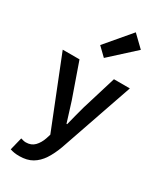

<svg xmlns="http://www.w3.org/2000/svg" viewBox="-274 -1000 1107 1318"><g transform="rotate(30 279.5 -341.0)"><path d="M120 227Q97 227 79.5 224Q62 221 47 216L72 115Q80 117 90.5 120Q101 123 112 123Q155 123 181 96Q207 69 221 28L232 -7L14 -555H147L242 -284Q255 -246 266.5 -206Q278 -166 291 -127H296Q305 -166 316 -205.5Q327 -245 337 -284L420 -555H546L346 25Q323 88 293.5 133Q264 178 222.5 202.5Q181 227 120 227ZM287 -647 221 -711 389 -909 479 -822Z"/></g></svg>

Font: Noto Sans TC Thin SemiBold
Style: Regular
Weight: 600
Version: Version 2.004-H2;hotconv 1.0.118;makeotfexe 2.5.65603